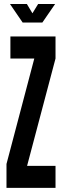

<svg xmlns="http://www.w3.org/2000/svg" viewBox="-20 -912 300 932"><path d="M11.5 0V-116L146.5 -628H30.5V-735H249.5V-628L111.5 -107H249.5V0ZM90 -802.5 28.5 -892.5H110.5L137.5 -847.5L165 -892.5H247.5L185.5 -802.5Z"/></svg>

Font: League Gothic SemiCondensed
Style: Regular
Weight: 400
Width: 4
Designer: The League of Moveable Type
Version: Version 2.001